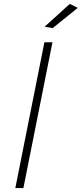

<svg xmlns="http://www.w3.org/2000/svg" viewBox="-20 -957 416 977"><path d="M247 -742 99 0H58L206 -742ZM335 -937 376 -917 248 -814 207 -821Z"/></svg>

Font: Gontserrat ExtraLight
Style: Italic
Weight: 275
Italic angle: -11.3°
Designer: Julieta Ulanovsky
Foundry: Julieta Ulanovsky
Version: Version 6.001